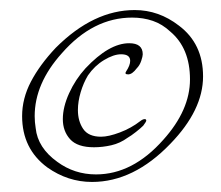

<svg xmlns="http://www.w3.org/2000/svg" viewBox="-20 -364 439 382"><path d="M163 -2Q115 -2 74 -31Q24 -68 24 -133Q24 -168 41.5 -201.5Q59 -235 91 -269Q166 -344 248 -344Q296 -344 336 -313Q384 -277 384 -212Q384 -145 319 -78Q246 -2 163 -2ZM171 -17Q244 -17 305 -86Q358 -145 358 -206Q358 -268 319 -301Q303 -316 284 -322.5Q265 -329 243 -329Q165 -329 103 -258Q49 -198 49 -133Q49 -127 49.5 -121Q50 -115 51 -109Q55 -70 94 -42Q128 -17 171 -17ZM167 -71Q134 -71 119.5 -87Q105 -103 105 -127Q105 -151 117.5 -178.5Q130 -206 150 -228Q197 -278 237 -278Q264 -278 264 -256Q264 -252 261 -243Q258 -234 252 -228Q243 -216 235 -216Q227 -216 231 -222Q239 -234 239 -243Q239 -256 221 -256Q206 -256 187 -244.5Q168 -233 155 -214Q146 -199 140.5 -180.5Q135 -162 135 -145Q135 -123 145.5 -107.5Q156 -92 181 -92Q196 -92 218.5 -100.5Q241 -109 259 -123Q264 -127 268 -127Q271 -127 271 -124Q271 -122 265 -114Q260 -109 250.5 -101.5Q241 -94 234 -90Q219 -79 201.5 -75Q184 -71 167 -71Z"/></svg>

Font: Passions Conflict
Style: Regular
Weight: 400
Designer: Robert E. Leuschke
Foundry: Robert E. Leuschke
Version: Version 1.010; ttfautohint (v1.8.3)